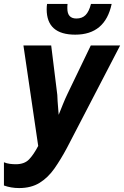

<svg xmlns="http://www.w3.org/2000/svg" viewBox="-24 -945 630 975"><path d="M73 10Q32 10 -4 -3V-121Q10 -115 26 -113Q42 -111 56 -111Q100 -111 123.5 -135.5Q147 -160 170 -204L95 -714H236L267 -463Q267 -451 268.5 -431.5Q270 -412 271.5 -393Q273 -374 274 -362Q284 -387 295.5 -415.5Q307 -444 320 -471L437 -714H586L316 -194Q285 -136 252.5 -89.5Q220 -43 177 -16.5Q134 10 73 10ZM358 -769Q213 -769 213 -898Q213 -912 215 -925H319Q318 -915 318 -911.5Q318 -908 318 -902Q318 -851 364 -851Q393 -851 410.5 -868.5Q428 -886 438 -925H543Q510 -769 358 -769Z"/></svg>

Font: Noto Sans Condensed
Style: Bold Italic
Weight: 700
Width: 3
Italic angle: -12°
Designer: Monotype Design Team
Foundry: Monotype Imaging Inc.
Version: Version 2.013; ttfautohint (v1.8.4.7-5d5b)